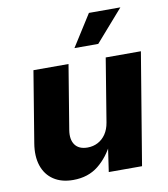

<svg xmlns="http://www.w3.org/2000/svg" viewBox="-85 -836 801 916"><g transform="rotate(-10 315.0 -378.0)"><path d="M196.3 7.8Q139.6 7.8 101.6 -17.6Q63.5 -43 48.1 -89.1Q32.7 -135.3 43 -197.3L99.6 -541H269.5L218.3 -230.5Q210.9 -185.1 229.7 -158.9Q248.5 -132.8 290.5 -132.8Q317.9 -132.8 340.6 -144.8Q363.3 -156.7 378.7 -179.4Q394 -202.1 399.4 -234.4L449.7 -541H620.1L530.3 0H369.1L389.2 -137.7H399.4Q368.2 -71.8 318.4 -32Q268.6 7.8 196.3 7.8ZM310.5 -610.8 407.7 -764.2H560.1L425.8 -610.8Z"/></g></svg>

Font: Inter 17pt ExtraBold
Style: Italic
Weight: 800
Italic angle: -9.3988°
Version: Version 4.001;git-66647c0bb